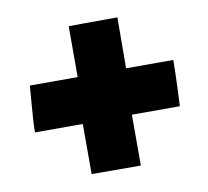

<svg xmlns="http://www.w3.org/2000/svg" viewBox="-60 -598 657 606"><g transform="rotate(-10 268.5 -295.0)"><path d="M344.7 -58.6 187 -59.1V-219.7H33.7Q33.7 -236.8 35.4 -263.7Q37.1 -290.5 39.6 -318.8Q42 -347.2 43.5 -368.2H196.8V-531.2L241.7 -531.7L353 -532.2Q353 -485.8 352.5 -441.9Q352.1 -397.9 352.1 -369.1H503.4Q503.4 -354 502.7 -329.6Q502 -305.2 501 -277.8L498.5 -221.7H344.7Z"/></g></svg>

Font: Seymour One
Style: Regular
Weight: 400
Designer: Vernon Adams
Foundry: Vernon Adams
Version: Version 1.100; ttfautohint (v1.8.4.7-5d5b);gftools[0.9.33]